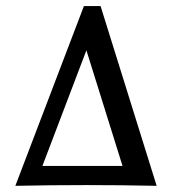

<svg xmlns="http://www.w3.org/2000/svg" viewBox="-20 -602 564 622"><path d="M29.7 0 251.8 -582.3H305.8L487.5 0Q373.7 -2.4 259.8 -2.4Q145.1 -2.4 29.7 0ZM117.4 -64.5H376.9L259.9 -439Z"/></svg>

Font: Playfair 5pt SemiExpanded Light
Style: Regular
Weight: 300
Width: 6
Designer: Claus Eggers Sørensen
Foundry: Claus Eggers Sørensen
Version: Version 2.203